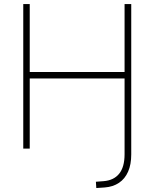

<svg xmlns="http://www.w3.org/2000/svg" viewBox="-20 -739 769 955"><path d="M457 165 495.1 162.1Q545.9 158.2 572.8 125Q599.6 91.8 599.6 28.3V-348.6H127.9V0H95.7V-718.8H127.9V-380.9H599.6V-718.8H632.8V29.3Q632.8 79.1 617.2 114.7Q601.6 150.4 571.8 170.4Q542 190.4 501 193.4L459 196.3Z"/></svg>

Font: Min Sans VF VF
Style: Regular
Weight: 400
Designer: Jinseong-Kim, NotoSansCJK, Nunito
Foundry: Jinseong-Kim
Version: Version 1.420;Glyphs 3.1.2 (3151)